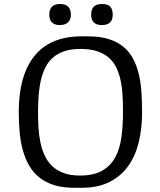

<svg xmlns="http://www.w3.org/2000/svg" viewBox="-20 -899 783 939"><path d="M479 -776.4Q462.9 -776.4 452.6 -780.5Q442.4 -784.7 436.5 -791.5Q430.7 -798.3 428.2 -807.6Q425.8 -816.9 425.8 -827.1Q425.8 -837.9 428.2 -847.4Q430.7 -856.9 436.5 -864Q442.4 -871.1 452.6 -875.2Q462.9 -879.4 479 -879.4Q509.3 -879.4 520.3 -865.5Q531.2 -851.6 531.2 -827.1Q531.2 -816.9 528.8 -807.6Q526.4 -798.3 520.3 -791.5Q514.2 -784.7 504.2 -780.5Q494.1 -776.4 479 -776.4ZM272 -776.4Q257.3 -776.4 247.6 -780.5Q237.8 -784.7 231.9 -791.5Q226.1 -798.3 223.6 -807.6Q221.2 -816.9 221.2 -827.1Q221.2 -837.9 223.6 -847.4Q226.1 -856.9 231.9 -864Q237.8 -871.1 247.6 -875.2Q257.3 -879.4 272 -879.4Q302.2 -879.4 314.5 -865.5Q326.7 -851.6 326.7 -827.1Q326.7 -816.9 323.7 -807.6Q320.8 -798.3 314.5 -791.5Q308.1 -784.7 297.6 -780.5Q287.1 -776.4 272 -776.4ZM343.8 19.5Q286.6 19.5 244.1 6.1Q201.7 -7.3 171.4 -32Q141.1 -56.6 121.8 -90.6Q102.5 -124.5 91.3 -165.8Q80.1 -207 75.9 -253.7Q71.8 -300.3 71.8 -350.1V-351.1Q71.8 -402.3 78.6 -450Q85.4 -497.6 100.3 -538.6Q115.2 -579.6 139.2 -613.3Q163.1 -647 196.8 -670.9Q230.5 -694.8 275.1 -708Q319.8 -721.2 376.5 -721.2H410.6Q468.3 -721.2 510.3 -708.3Q552.2 -695.3 581.8 -671.6Q611.3 -647.9 629.4 -614.7Q647.5 -581.5 657.7 -540.8Q668 -500 671.4 -452.9Q674.8 -405.8 674.8 -354.5V-348.1Q674.8 -271 658.7 -204.1Q642.6 -137.2 607.2 -87.4Q571.8 -37.6 515.4 -9Q459 19.5 378.4 19.5ZM371.1 -40.5Q438 -40.5 479.2 -64Q520.5 -87.4 543.2 -128.9Q565.9 -170.4 573.7 -227.3Q581.5 -284.2 581.5 -351.1Q581.5 -391.1 579.6 -429.7Q577.6 -468.3 570.6 -502.7Q563.5 -537.1 550 -565.9Q536.6 -594.7 513.7 -615.5Q490.7 -636.2 456.5 -647.9Q422.4 -659.7 374 -659.7Q329.6 -659.7 296.9 -649.2Q264.2 -638.7 241 -619.1Q217.8 -599.6 203.4 -571.8Q189 -543.9 180.7 -509.8Q172.4 -475.6 169.2 -435.5Q166 -395.5 166 -351.1Q166 -313 168.2 -275.4Q170.4 -237.8 177.5 -203.4Q184.6 -168.9 198.2 -139.2Q211.9 -109.4 234.6 -87.4Q257.3 -65.4 290.8 -53Q324.2 -40.5 371.1 -40.5Z"/></svg>

Font: Fjord
Style: One
Weight: 400
Designer: Viktoriya Grabowska
Foundry: Viktoriya Grabowska
Version: Version 1.002